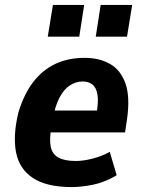

<svg xmlns="http://www.w3.org/2000/svg" viewBox="-20 -749 583 780"><path d="M272 11Q169 11 113.5 -26Q58 -63 45 -131Q32 -199 55 -293Q78 -368 115.5 -416.5Q153 -465 205 -489.5Q257 -514 324 -514Q383 -514 426.5 -489.5Q470 -465 489.5 -410.5Q509 -356 496 -264L488 -211H165L179 -300H387L371 -280Q381 -335 376 -364.5Q371 -394 355 -406Q339 -418 316 -418Q289 -418 264.5 -402.5Q240 -387 222 -353Q204 -319 193 -261L189 -234Q180 -184 186 -153.5Q192 -123 217 -109Q242 -95 288 -95Q318 -95 355.5 -104.5Q393 -114 426 -132L454 -37Q405 -8 357.5 1.5Q310 11 272 11ZM369 -600 389 -729H517L496 -600ZM174 -600 195 -729H322L302 -600Z"/></svg>

Font: Nunito Sans 7pt Condensed ExtraBold
Style: Italic
Weight: 800
Width: 3
Italic angle: -9°
Designer: Vernon Adams
Foundry: Vernon Adams
Version: Version 3.101;gftools[0.9.27]